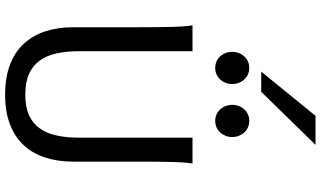

<svg xmlns="http://www.w3.org/2000/svg" viewBox="-269 -960 1241 743"><g transform="rotate(90 351.5 -588.5)"><path d="M612.8 -712.9Q607.9 -683.6 606.7 -630.1Q605.5 -576.7 605.5 -500.5V-251.5Q605.5 -191.9 589.8 -143.3Q574.2 -94.7 542.2 -60.1Q510.3 -25.4 461.4 -6.6Q412.6 12.2 346.7 12.2Q279.8 12.2 230.7 -6.6Q181.6 -25.4 149.4 -60.1Q117.2 -94.7 101.3 -143.3Q85.4 -191.9 85.4 -251.5V-500.5Q85.4 -572.8 84.2 -628.2Q83 -683.6 78.1 -712.9H178.2V-273.4Q178.2 -225.6 186.5 -187.3Q194.8 -148.9 214.4 -121.8Q233.9 -94.7 266.1 -80.3Q298.3 -65.9 346.7 -65.9Q394 -65.9 425.8 -80.3Q457.5 -94.7 476.8 -121.8Q496.1 -148.9 504.4 -187.3Q512.7 -225.6 512.7 -273.4V-712.9H612.8ZM385.7 -866.7Q385.7 -880.4 390.4 -892.3Q395 -904.3 403.3 -913.3Q411.6 -922.4 422.9 -927.5Q434.1 -932.6 447.8 -932.6Q461.4 -932.6 472.9 -927.5Q484.4 -922.4 492.7 -913.3Q501 -904.3 505.6 -892.3Q510.3 -880.4 510.3 -866.7Q510.3 -853 505.6 -841.1Q501 -829.1 492.7 -820.1Q484.4 -811 472.9 -805.9Q461.4 -800.8 447.8 -800.8Q434.1 -800.8 422.9 -805.9Q411.6 -811 403.3 -820.1Q395 -829.1 390.4 -841.1Q385.7 -853 385.7 -866.7ZM180.7 -866.7Q180.7 -880.4 185.3 -892.3Q189.9 -904.3 198.2 -913.3Q206.5 -922.4 217.8 -927.5Q229 -932.6 242.7 -932.6Q256.3 -932.6 267.8 -927.5Q279.3 -922.4 287.6 -913.3Q295.9 -904.3 300.5 -892.3Q305.2 -880.4 305.2 -866.7Q305.2 -853 300.5 -841.1Q295.9 -829.1 287.6 -820.1Q279.3 -811 267.8 -805.9Q256.3 -800.8 242.7 -800.8Q229 -800.8 217.8 -805.9Q206.5 -811 198.2 -820.1Q189.9 -829.1 185.3 -841.1Q180.7 -853 180.7 -866.7ZM540.5 -1189 335.4 -979H257.3L428.2 -1189Z"/></g></svg>

Font: Andika DR AuSIL
Style: Regular
Weight: 400
Designer: Annie Olsen & Victor Gaultney
Foundry: SIL International
Version: Version 0.003